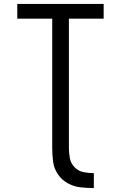

<svg xmlns="http://www.w3.org/2000/svg" viewBox="-20 -755 616 978"><path d="M458 203V127Q432 127 406 122Q380 117 360.5 97.5Q341 78 336 52Q331 26 331 0V-660H508V-735H68V-660H246V0Q246 34 250.5 68.5Q255 103 274.5 132Q294 161 324.5 178Q355 195 389.5 199Q424 203 458 203Z"/></svg>

Font: Iosevka Sparkle
Style: Regular
Weight: 400
Designer: Belleve Invis
Foundry: Belleve Invis
Version: Version 4.5.0; ttfautohint (v1.8.3)